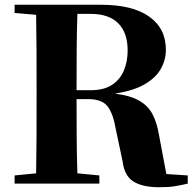

<svg xmlns="http://www.w3.org/2000/svg" viewBox="-20 -767 810 802"><path d="M41 -712.9V-747.1H401.9Q533.2 -747.1 603 -697.8Q672.9 -648.4 672.9 -559.1Q672.9 -518.1 652.6 -480.7Q632.3 -443.4 585.7 -415.8Q539.1 -388.2 460 -376Q525.4 -367.7 562.5 -345.9Q599.6 -324.2 617.7 -288.8Q635.7 -253.4 644 -204.1L674.8 -40L764.2 -34.2V0Q733.4 7.3 708 11.2Q682.6 15.1 645 15.1Q576.2 15.1 537.8 -8.5Q499.5 -32.2 492.2 -92.8L462.9 -231Q452.6 -292.5 429.2 -322.8Q405.8 -353 348.1 -353H299.8Q299.8 -274.4 300.3 -197Q300.8 -119.6 303.2 -43L395 -34.2V0H41V-34.2L130.9 -43Q132.3 -118.7 132.6 -195.8Q132.8 -272.9 132.8 -351.1V-395Q132.8 -473.1 132.6 -550.5Q132.3 -627.9 130.9 -705.1ZM303.2 -709Q300.8 -633.3 300.3 -554.7Q299.8 -476.1 299.8 -390.1H357.9Q414.1 -390.1 448 -412.6Q481.9 -435.1 497.6 -472.9Q513.2 -510.7 513.2 -556.2Q513.2 -630.4 473.9 -669.7Q434.6 -709 358.9 -709Z"/></svg>

Font: Source Han Serif TW Heavy
Style: Regular
Weight: 900
Designer: Ryoko NISHIZUKA Ë•øÂ°öÊ∂ºÂ≠ê (kana & ideographs); Frank Grie√ühammer (Latin, Greek & Cyrillic); Wenlong ZHANG Âº†ÊñáÈæô 
Foundry: Adobe
Version: Version 2.003;hotconv 1.1.1;makeotfexe 2.6.0